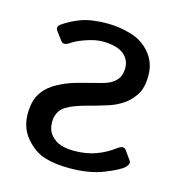

<svg xmlns="http://www.w3.org/2000/svg" viewBox="-85 -596 631 679"><g transform="rotate(15 230.5 -256.5)"><path d="M36.6 -140.1Q36.6 -168.5 43.9 -191.7Q51.3 -214.8 70.6 -234.9Q89.8 -254.9 125.5 -271.5Q152.8 -284.2 186.8 -293Q220.7 -301.8 261.7 -312.5Q288.1 -319.3 302.7 -330.6Q317.4 -341.8 322.8 -355.2Q328.1 -368.7 328.1 -385.7Q328.1 -408.2 314.5 -424.8Q300.8 -441.4 278.8 -448.2Q256.8 -455.1 226.1 -455.1Q201.2 -455.1 168 -443.8Q134.8 -432.6 116.7 -419.9Q95.2 -404.8 85 -418.9L63 -448.2Q51.8 -462.9 67.4 -474.1Q94.2 -493.2 131.1 -507.1Q168 -521 228.5 -521Q269.5 -521 313 -508.5Q356.4 -496.1 385.3 -461.9Q414.1 -427.7 414.1 -380.4Q414.1 -334 396.2 -307.6Q378.4 -281.2 354.5 -265.9Q330.6 -250.5 303.7 -242.2Q263.7 -229.5 239 -223.4Q214.4 -217.3 189.5 -208Q174.3 -202.6 158.4 -193.1Q142.6 -183.6 135 -168Q127.4 -152.3 127.4 -134.8Q127.4 -104.5 143.3 -86.4Q159.2 -68.4 180.2 -61.8Q201.2 -55.2 228 -55.2Q273.4 -55.2 308.8 -68.4Q344.2 -81.5 373 -103.5Q394 -119.6 404.8 -105L426.8 -74.2Q435.5 -62 420.4 -47.9Q405.3 -33.2 353.3 -12.5Q301.3 8.3 228.5 8.3Q174.8 8.3 136.7 -3.7Q98.6 -15.6 67.6 -51.8Q36.6 -87.9 36.6 -140.1Z"/></g></svg>

Font: Istok
Style: Regular
Weight: 500
Designer: Andrey V. Panov
Foundry: Andrey V. Panov
Version: Version 1.0.3